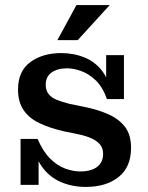

<svg xmlns="http://www.w3.org/2000/svg" viewBox="-20 -728 582 756"><path d="M318 8Q264 8 219 -11.5Q174 -31 144.5 -72.5Q115 -114 109 -181H128Q149 -132 177 -104Q205 -76 236 -64.5Q267 -53 296 -53Q339 -53 362.5 -71Q386 -89 386 -122Q386 -145 373.5 -159.5Q361 -174 339.5 -183.5Q318 -193 290 -199L231 -211Q175 -224 134.5 -243.5Q94 -263 72.5 -295Q51 -327 51 -376Q51 -448 99.5 -483.5Q148 -519 221 -519Q271 -519 314.5 -501Q358 -483 386 -443.5Q414 -404 420 -338H401Q384 -386 356.5 -412Q329 -438 299 -448.5Q269 -459 244 -459Q206 -459 183 -442.5Q160 -426 160 -394Q160 -372 171.5 -357.5Q183 -343 204.5 -334.5Q226 -326 254 -319L313 -307Q367 -296 408 -277.5Q449 -259 472.5 -228Q496 -197 496 -146Q496 -70 447 -31Q398 8 318 8ZM61 0V-181H109L132 -143V0ZM420 -338 398 -376V-511H468V-338ZM206 -570 281 -708H412L286 -570Z"/></svg>

Font: Montagu Slab 120pt Medium
Style: Regular
Weight: 500
Designer: Florian Karsten
Foundry: Florian Karsten
Version: Version 1.000